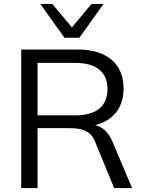

<svg xmlns="http://www.w3.org/2000/svg" viewBox="-20 -957 732 977"><path d="M88 0H171V-305H329C397 -305 442 -293 465 -233L561 0H652L552 -237C532 -285 502 -311 464 -320C553 -342 609 -407 609 -506C609 -632 524 -705 376 -705H88ZM364 -370H171V-637H364C470 -637 527 -590 527 -504C527 -417 470 -370 364 -370ZM308 -765H384L507 -937H446L346 -818L246 -937H185Z"/></svg>

Font: Poppy and Pepper
Style: Regular
Weight: 400
Designer: Thy Ha
Foundry: Thy Ha
Version: Version 0.001;Glyphs 3.2 (3227)